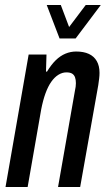

<svg xmlns="http://www.w3.org/2000/svg" viewBox="-20 -744 430 764"><path d="M2 0 94 -527H165L163 -459H167Q184 -487 202 -504.5Q220 -522 240.5 -530.5Q261 -539 283 -539Q313 -539 333.5 -529.5Q354 -520 365 -501Q376 -482 376 -454Q376 -443 374.5 -431Q373 -419 371 -405L299 0H211L278 -382Q280 -391 281 -398.5Q282 -406 282 -413Q282 -427 278.5 -436.5Q275 -446 267 -451Q259 -456 244 -456Q228 -456 212.5 -446.5Q197 -437 184 -418.5Q171 -400 161 -372.5Q151 -345 144 -309L90 0ZM381 -724 281 -591H217L166 -724H222L268 -602H229L321 -724Z"/></svg>

Font: Archivo ExtraCondensed Medium
Style: Italic
Weight: 500
Width: 2
Italic angle: -10°
Designer: Hector Gatti
Foundry: Omnibus-Type
Version: Version 2.001